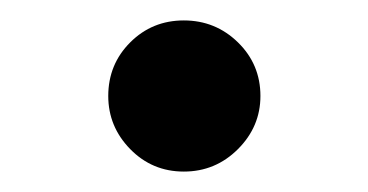

<svg xmlns="http://www.w3.org/2000/svg" viewBox="-20 -474 360 188"><path d="M86 -380Q86 -411 107.5 -432.5Q129 -454 160 -454Q191 -454 213 -432.5Q235 -411 235 -380Q235 -350 213 -328Q191 -306 160 -306Q129 -306 107.5 -328Q86 -350 86 -380Z"/></svg>

Font: Shippori Mincho
Style: Bold
Weight: 700
Designer: FONTDASU
Foundry: FONTDASU / Google Inc. / but / Adobe
Version: Version 3.110; ttfautohint (v1.8.3)